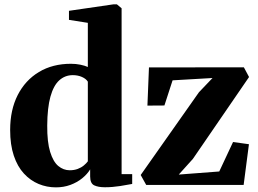

<svg xmlns="http://www.w3.org/2000/svg" viewBox="-20 -838 1168 870"><path d="M233.5 11Q192 11 154.8 -4.5Q117.5 -20 88.2 -51.8Q59 -83.5 42.5 -132.8Q26 -182 26 -249Q26 -340 60.2 -407.2Q94.5 -474.5 156.5 -511.8Q218.5 -549 301.5 -549Q324 -549 344.5 -544.8Q365 -540.5 378 -534.5V-734.5L292.5 -748V-789L495 -818.5H509.5L531 -800.5V-49H579V-4.5Q559.5 -0.5 524.2 5Q489 10.5 455.5 10.5Q425 10.5 406.8 1.8Q388.5 -7 388.5 -38.5V-70.5Q375.5 -49 352.5 -30.2Q329.5 -11.5 299 -0.2Q268.5 11 233.5 11ZM296 -66.5Q316 -66.5 332 -72.5Q348 -78.5 359.5 -88Q371 -97.5 378 -107V-468Q370 -481 351.5 -489.2Q333 -497.5 310 -497.5Q274.5 -497.5 248.5 -474Q222.5 -450.5 208.5 -400Q194.5 -349.5 194 -269Q193.5 -194.5 207.2 -149.8Q221 -105 244.2 -85.8Q267.5 -66.5 296 -66.5ZM943 -484.5 762 -474 725 -360 648 -359.5 655 -532.5 1085 -533 1108.5 -489 854 -118 790 -47 973.5 -61 1036 -194.5 1108 -184.5 1084 0H642.5L617.5 -45L881.5 -420Z"/></svg>

Font: Merriweather 72pt ExtraBold
Style: Regular
Weight: 800
Version: Version 2.100